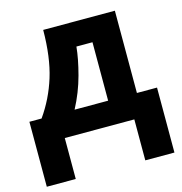

<svg xmlns="http://www.w3.org/2000/svg" viewBox="-117 -694 971 1026"><g transform="rotate(-15 368.0 -181.0)"><path d="M15.6 -132.8H83Q146.5 -222.7 179.7 -329.6Q212.9 -436.5 213.9 -587.9H610.4V-132.8H721.7V226.6H560.5V0H175.8V226.6H15.6ZM265.6 -132.8H451.2V-456.1H362.3Q356.4 -391.6 333 -303.7Q309.6 -215.8 265.6 -132.8Z"/></g></svg>

Font: Gothic A1 Black
Style: Regular
Weight: 900
Version: Version 2.50